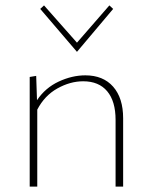

<svg xmlns="http://www.w3.org/2000/svg" viewBox="-20 -691 566 711"><path d="M436 -253V0H408V-247Q408 -316 377 -353Q346 -390 288 -390Q240 -390 192.5 -363.5Q145 -337 118 -285V0H90V-406L114 -410L117 -320Q148 -366 197.5 -389Q247 -412 296 -412Q362 -412 399 -370Q436 -328 436 -253ZM129 -658 143 -671 265 -533 385 -671 399 -658 265 -499Z"/></svg>

Font: Ysabeau Extralight
Style: Regular
Weight: 200
Designer: Christian Thalmann (Catharsis Fonts)
Version: Version 0.003